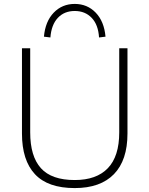

<svg xmlns="http://www.w3.org/2000/svg" viewBox="-20 -951 762 979"><path d="M361 8Q224 8 158 -63Q92 -134 92 -270V-705H134V-276Q134 -154 188.5 -93.5Q243 -33 361 -33Q472 -33 530 -93.5Q588 -154 588 -276V-705H630V-270Q630 -134 561 -63Q492 8 361 8ZM237 -760 204 -764Q211 -842 254 -886.5Q297 -931 361 -931Q425 -931 468 -886.5Q511 -842 518 -764L485 -760Q481 -825 447.5 -860Q414 -895 361 -895Q308 -895 275 -860Q242 -825 237 -760Z"/></svg>

Font: Mulish ExtraLight
Style: Regular
Weight: 200
Designer: Vernon Adams
Foundry: Vernon Adams
Version: Version 3.603